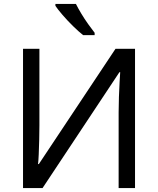

<svg xmlns="http://www.w3.org/2000/svg" viewBox="-20 -964 808 984"><path d="M98 -714H182V-322Q182 -289 181 -248Q180 -207 178.5 -173Q177 -139 175 -123H179L572 -714H672V0H588V-388Q588 -425 589.5 -467Q591 -509 593 -544Q595 -579 596 -594H592L198 0H98ZM369 -944Q380 -922 396.5 -894.5Q413 -867 431.5 -841Q450 -815 465 -796V-784H406Q383 -802 354 -830.5Q325 -859 300.5 -887.5Q276 -916 264 -934V-944Z"/></svg>

Font: Noto Sans IKEA
Style: Regular
Weight: 400
Designer: Monotype Design Team
Foundry: Monotype Imaging Inc.
Version: Version 2.001